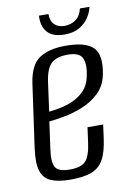

<svg xmlns="http://www.w3.org/2000/svg" viewBox="-76 -682 501 741"><g transform="rotate(-10 174.0 -312.0)"><path d="M140.6 10.2Q93.3 10.2 64.7 -1.8Q36.1 -13.7 26.3 -44.6Q16.5 -75.5 24.4 -133.1L59.4 -381.5Q69.7 -452 107.3 -477Q145 -502 210 -502Q289.5 -502 318.6 -472Q347.7 -442 333.2 -367.9Q324.3 -323.9 295.5 -296.8Q266.8 -269.7 229.3 -254.8Q191.9 -239.8 156.1 -233.5Q120.4 -227.1 98.2 -225L83.5 -119.1Q76.2 -68.5 88.3 -48.5Q100.3 -28.6 144.5 -28.6Q188.8 -28.6 206.6 -47.8Q224.3 -67.1 231.2 -117.7L239.3 -177.6H300.7L293.7 -125.6Q286.5 -71.2 269.8 -41.9Q253.1 -12.6 222.2 -1.2Q191.2 10.2 140.6 10.2ZM104.1 -262.3Q123.8 -264.4 149.5 -269.5Q175.2 -274.5 200.4 -286Q225.5 -297.5 244.5 -317.5Q263.5 -337.6 270 -369Q280.6 -413.8 270.2 -440.2Q259.8 -466.7 212.7 -466.7Q169 -466.7 147.9 -447.2Q126.8 -427.6 119.6 -375.8ZM214.5 -545.3Q185.9 -545.3 168.2 -554.2Q150.5 -563 142 -576.8Q133.4 -590.6 130.8 -605.9Q128.3 -621.2 129.5 -634.1H166.7Q166.5 -606.1 181.4 -592.1Q196.2 -578.1 220.1 -578.1Q245.6 -578.1 264.4 -591.6Q283.3 -605.1 290.1 -634.1H327.6Q323.6 -614 310.3 -593.5Q297 -572.9 273.7 -559.1Q250.5 -545.3 214.5 -545.3Z"/></g></svg>

Font: Alumni Sans Thin
Style: Italic
Weight: 100
Italic angle: -8°
Designer: Robert E. Leuschke
Foundry: Robert E. Leuschke
Version: Version 1.016